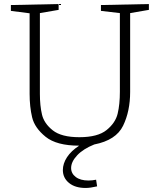

<svg xmlns="http://www.w3.org/2000/svg" viewBox="-20 -715 792 953"><path d="M719 -695V-666L626 -650V-259Q626 -163 591 -91Q556 -19 448 2Q393 24 363 56Q333 88 333 119Q333 146 356 163.5Q379 181 419 181Q438 181 457 177L462 210Q428 218 405 218Q353 218 322.5 193Q292 168 292 129Q292 97 312.5 65.5Q333 34 373 8Q261 8 206.5 -36Q152 -80 139.5 -132.5Q127 -185 127 -249V-649L34 -661V-690L271 -695V-666L178 -650V-249Q178 -190 188.5 -146Q199 -102 242 -68Q285 -34 374 -34Q465 -34 509 -69.5Q553 -105 564 -151Q575 -197 575 -259V-650L481 -661V-690Z"/></svg>

Font: Bitter Pro Light
Style: Regular
Weight: 300
Designer: Sol Matas, and Bitter project Authors
Foundry: Sol Matas
Version: Version 1.010